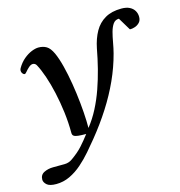

<svg xmlns="http://www.w3.org/2000/svg" viewBox="-131 -683 942 1005"><g transform="rotate(-15 340.0 -180.5)"><path d="M50.8 219.2Q14.6 219.2 0 205.8Q-14.6 192.4 -14.6 178.2Q-14.6 151.9 7.6 140.9Q29.8 129.9 57.6 129.9Q96.2 129.9 119.6 129.6Q143.1 129.4 163.1 114.7Q182.1 101.1 196.8 88.4Q211.4 75.7 223.1 62.7Q234.9 49.8 246.1 35.9Q257.3 22 269.5 6.3Q243.2 6.3 227.1 4.6Q210.9 2.9 203.4 -2.2Q195.8 -7.3 195.8 -19Q195.8 -75.2 188.7 -132.1Q181.6 -189 169.9 -241.2Q158.2 -293.5 143.6 -336.2Q128.9 -378.9 113.8 -406.7Q110.4 -413.6 105 -416.7Q99.6 -419.9 93.8 -419.9Q83 -419.9 71.3 -409.4Q59.6 -398.9 52.7 -390.1Q44.9 -379.9 39.6 -379.9Q34.2 -379.9 28.8 -386.7Q23.4 -393.6 23.4 -401.9Q23.4 -408.2 26.9 -415Q43 -442.9 64.5 -460.7Q85.9 -478.5 107.4 -487.1Q128.9 -495.6 144.5 -495.6Q169.9 -495.6 188.2 -484.6Q206.5 -473.6 221.2 -441.9Q235.4 -410.6 247.1 -364.5Q258.8 -318.4 267.6 -264.6Q276.4 -210.9 281.7 -157.7Q287.1 -104.5 288.6 -59.1Q288.6 -49.8 288.8 -39.8Q289.1 -29.8 289.1 -21Q319.8 -59.6 343.5 -105.5Q367.2 -151.4 385 -202.1Q402.8 -252.9 416.3 -305.9Q429.7 -358.9 439.5 -412.1Q449.7 -462.9 470.9 -500.7Q492.2 -538.6 528.1 -559.3Q564 -580.1 616.7 -580.1Q643.6 -580.1 660.9 -571.3Q678.2 -562.5 687 -547.6Q695.8 -532.7 695.8 -514.2Q695.8 -495.1 685.1 -483.9Q674.3 -472.7 660.4 -468Q646.5 -463.4 636.7 -463.4Q631.3 -463.4 631.3 -464.8L590.8 -532.2Q570.8 -532.2 559.3 -516.1Q547.9 -500 541 -474.6Q534.2 -449.2 529.1 -419.7Q523.9 -390.1 517.1 -363.8Q498.5 -293 467.5 -224.9Q436.5 -156.7 394 -90.3Q351.6 -23.9 298.3 41.5Q275.9 69.3 249 100.3Q222.2 131.3 191.4 158.4Q160.6 185.5 125.2 202.4Q89.8 219.2 50.8 219.2Z"/></g></svg>

Font: Gelasio Medium
Style: Italic
Weight: 500
Italic angle: -8.5°
Designer: Eben Sorkin
Foundry: Eben Sorkin
Version: Version 1.008